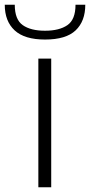

<svg xmlns="http://www.w3.org/2000/svg" viewBox="-73 -786 378 806"><path d="M116 -620Q30 -620 -11.5 -658.5Q-53 -697 -53 -766H-11Q-11 -704 22.5 -680.5Q56 -657 116 -657Q176 -657 210 -680.5Q244 -704 244 -766H285Q285 -697 244.5 -658.5Q204 -620 116 -620ZM88 -540H142V0H88Z"/></svg>

Font: Encode Sans Wide
Style: ExtraLight
Weight: 200
Designer: Pablo Impallari, Andres Torresi
Foundry: Pablo Impallari, Andres Torresi
Version: Version 1.000; ttfautohint (v1.00) -l 8 -r 50 -G 200 -x 14 -